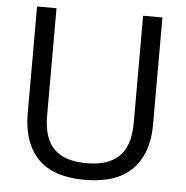

<svg xmlns="http://www.w3.org/2000/svg" viewBox="-52 -773 807 835"><g transform="rotate(5 351.0 -355.5)"><path d="M623.5 -722.2V-253.4Q623.5 -128.9 555.4 -59.1Q487.3 10.7 348.1 10.7Q209 10.7 142.6 -59.1Q76.2 -128.9 76.2 -254.4V-722.2H161.1V-252.9Q161.1 -154.8 207.5 -108.4Q253.9 -62 349.6 -62Q445.3 -62 492.2 -108.9Q539.1 -155.8 539.1 -253.4V-722.2Z"/></g></svg>

Font: Oxygen-Regular
Style: Regular
Weight: 400
Designer: Vernon Adams
Foundry: Vernon Adams
Version: Version Release 0.2.3 webfont; ttfautohint (v0.93.3-1d66) -l